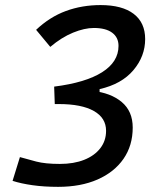

<svg xmlns="http://www.w3.org/2000/svg" viewBox="-20 -723 626 753"><path d="M208 9.8Q152.8 9.8 107.9 3.4Q63 -2.9 29.3 -13.7L58.1 -106.9Q86.4 -98.6 122.1 -89.4Q157.7 -80.1 214.8 -80.1Q269.5 -80.1 310.1 -96.2Q350.6 -112.3 373.3 -141.6Q396 -170.9 396 -210Q396 -260.7 347.9 -287.8Q299.8 -314.9 210.9 -314.9H194.8L192.4 -383.3L341.8 -366.7Q414.6 -358.9 457.5 -322.8Q500.5 -286.6 500.5 -222.7Q500.5 -152.3 464.4 -100.1Q428.2 -47.9 362.5 -19Q296.9 9.8 208 9.8ZM194.8 -314.9 192.4 -383.3Q315.9 -398.9 380.4 -439.7Q444.8 -480.5 444.8 -543Q444.8 -576.2 419.9 -594.7Q395 -613.3 348.1 -613.3Q311.5 -613.3 266.6 -595Q221.7 -576.7 177.2 -539.1L121.6 -606Q175.3 -656.7 238.5 -679.9Q301.8 -703.1 374.5 -703.1Q459 -703.1 504.2 -668.7Q549.3 -634.3 549.3 -569.8Q549.3 -502.4 503.2 -447.8Q457 -393.1 370.6 -373.5V-314.9Z"/></svg>

Font: Cascadia Mono NF
Style: Italic
Weight: 400
Italic angle: -10°
Monospace: yes
Designer: Aaron Bell
Foundry: Saja Typeworks
Version: Version 2404.023